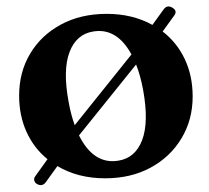

<svg xmlns="http://www.w3.org/2000/svg" viewBox="-20 -528 634 582"><path d="M92.5 30Q86 26.5 84 19.5Q82 12.5 87 6L124 -45.5Q83 -78.5 60.5 -128Q38 -177.5 38 -238Q38 -309.5 71.5 -365.5Q105 -421.5 165 -453.8Q225 -486 303.5 -486Q381.5 -486 442 -452.5L476 -499.5Q486.5 -514 502 -505Q518.5 -495.5 508.5 -481.5L473 -432.5Q516 -399.5 540 -349Q564 -298.5 564 -235.5Q564 -165 530.2 -108.8Q496.5 -52.5 436.8 -20Q377 12.5 298.5 12.5Q216.5 12.5 154 -24.5L119 24Q108.5 38.5 92.5 30ZM188 -219Q195 -180 206.5 -148.5L378.5 -363Q334 -444.5 262.5 -432.5Q211.5 -424.5 190.8 -370.2Q170 -316 188 -219ZM339 -41Q390 -49 410.8 -103.2Q431.5 -157.5 414 -254.5Q406 -298.5 392.5 -332.5L219.5 -117.5Q264 -28.5 339 -41Z"/></svg>

Font: Fraunces 9pt S000 SemiBold
Style: Regular
Weight: 600
Version: Version 1.000; ttfautohint (v1.8.3)